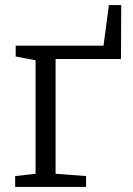

<svg xmlns="http://www.w3.org/2000/svg" viewBox="-20 -733 520 753"><path d="M39.5 0V-42.5L119.5 -51.5V-496.5L41.5 -511.5V-554H386L407 -713H455.5L454.5 -501.5H198V-51.5L317.5 -42.5V0Z"/></svg>

Font: Merriweather 20pt Light
Style: Regular
Weight: 300
Version: Version 2.100